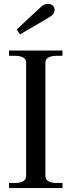

<svg xmlns="http://www.w3.org/2000/svg" viewBox="-20 -957 364 977"><path d="M65 -807 180 -914Q181 -915 193 -926Q205 -937 224 -937Q240 -937 249 -928Q258 -919 258 -907Q258 -884 224 -865L82 -782ZM26 -26H55Q113 -26 113 -62V-637Q113 -673 55 -673H26V-700H298V-673H270Q211 -673 211 -637V-62Q211 -26 270 -26H298V0H26Z"/></svg>

Font: TavirajRegular
Style: Regular
Weight: 400
Designer: Katatrad Team
Foundry: CadsonDemak
Version: Version 1.000